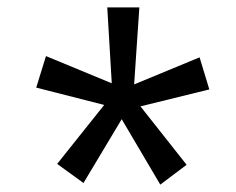

<svg xmlns="http://www.w3.org/2000/svg" viewBox="-20 -731 640 520"><path d="M262.2 -446.8 134.8 -287.1 206.1 -235.4 309.6 -408.2 414.1 -231 485.4 -284.7 360.4 -442.9 546.9 -488.8 520.5 -575.7 343.3 -502.4 357.4 -710.9H270.5L282.7 -505.4L104.5 -579.1L78.1 -493.7Z"/></svg>

Font: Roboto Mono
Style: Regular
Weight: 400
Monospace: yes
Designer: Google
Version: Version 3.000